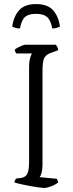

<svg xmlns="http://www.w3.org/2000/svg" viewBox="-20 -924 357 944"><path d="M196 0Q189 0 170 -2.5Q151 -5 127.5 -9.5Q104 -14 83 -18.5Q62 -23 51 -27Q51 -33 54 -38Q57 -43 59 -46L82 -49Q106 -52 114.5 -69.5Q123 -87 123 -130V-589Q123 -623 128.5 -640Q134 -657 137 -661H60Q58 -665 56 -668Q54 -671 52 -679Q56 -684 66.5 -689.5Q77 -695 88 -699.5Q99 -704 104 -704H254Q258 -700 261.5 -694Q265 -688 266 -677L230 -664Q205 -655 197 -637.5Q189 -620 189 -577V-113Q189 -91 184.5 -75Q180 -59 175 -53L259 -45Q261 -43 263 -37.5Q265 -32 266 -27Q251 -15 231 -7.5Q211 0 196 0ZM157 -904Q214 -904 241 -873.5Q268 -843 275 -793Q269 -790 259 -787Q249 -784 237 -784Q229 -826 211 -841Q193 -856 157 -856Q121 -856 103.5 -841Q86 -826 78 -784Q65 -784 56 -787Q47 -790 40 -793Q47 -843 74 -873.5Q101 -904 157 -904Z"/></svg>

Font: Texturina Thin
Style: Regular
Weight: 100
Designer: Guillermo Torres Carreño
Foundry: Omnibus-Type
Version: Version 1.002; ttfautohint (v1.8.3)